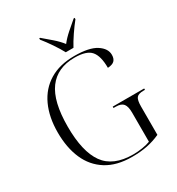

<svg xmlns="http://www.w3.org/2000/svg" viewBox="-217 -1066 1116 1211"><g transform="rotate(-30 341.0 -460.5)"><path d="M388 10Q277 10 203.5 -36Q130 -82 94 -164.5Q58 -247 58 -358Q58 -469 96 -551.5Q134 -634 208 -679Q282 -724 389 -724Q497 -724 548 -691Q599 -658 599 -612Q599 -584 584.5 -569.5Q570 -555 536 -553Q536 -639 504 -676.5Q472 -714 385 -714Q259 -714 195 -627.5Q131 -541 131 -358Q131 -176 194 -88Q257 0 402 0Q436 0 470 -5.5Q504 -11 527 -20V-232Q527 -277 511.5 -296.5Q496 -316 457 -316H440V-326H669V-316H658Q620 -316 607.5 -299.5Q595 -283 595 -237V-31Q549 -10 500 0Q451 10 388 10ZM355 -771Q337 -805 308.5 -847Q280 -889 254 -921V-931H260Q291 -905 325.5 -875Q360 -845 383 -815Q406 -845 440 -875Q474 -905 505 -931H512V-921Q486 -889 457.5 -847Q429 -805 411 -771Z"/></g></svg>

Font: Noto Serif Display Light
Style: Regular
Weight: 300
Designer: Monotype Design Team
Foundry: Monotype Imaging Inc.
Version: Version 2.009